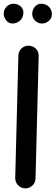

<svg xmlns="http://www.w3.org/2000/svg" viewBox="-28 -968 302 1043"><path d="M108.9 55.2H110.4C139.6 55.2 164.6 31.7 165 1L182.1 -663.6V-666C182.1 -694.8 159.2 -719.2 128.4 -719.7H126C97.2 -719.7 72.3 -696.8 71.8 -666L54.7 -1.5V0C54.7 29.3 78.1 54.7 108.9 55.2ZM253.9 -892.1C253.9 -922.9 229 -947.8 196.3 -947.8C168.5 -947.8 147 -922.9 147 -891.6C147 -878.9 151.9 -867.2 162.1 -856.4C172.4 -845.7 185.1 -840.3 200.2 -840.3C213.9 -840.3 226.1 -845.2 237.3 -854.5C248.5 -863.8 253.9 -876.5 253.9 -892.1ZM99.1 -899.4C99.1 -914.1 93.8 -925.8 82.5 -934.6C71.3 -943.4 58.6 -947.8 45.4 -947.8C15.6 -947.8 -7.8 -923.3 -7.8 -894C-7.8 -881.3 -3.4 -869.1 5.4 -857.9C13.7 -846.2 25.4 -840.3 40 -840.3C73.2 -840.3 99.1 -865.7 99.1 -899.4Z"/></svg>

Font: Mikhak SemiBold
Style: Regular
Weight: 600
Designer: Amin Abedi
Version: Version 3.2